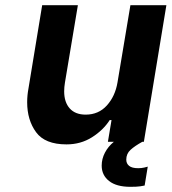

<svg xmlns="http://www.w3.org/2000/svg" viewBox="-20 -548 663 742"><path d="M514 102Q527 102 537.5 99.5Q548 97 551 96L539 169Q535 170 522 172Q509 174 484 174Q430 174 401.5 151.5Q373 129 373 92Q373 66 385.5 42Q398 18 420 0H397L411 -84H404Q379 -45 335.5 -17.5Q292 10 237 10Q154 10 119.5 -37Q85 -84 85 -153Q85 -179 90 -206L143 -528H281L231 -229Q228 -211 228 -195Q228 -153 249.5 -129Q271 -105 311 -105Q361 -105 393 -140.5Q425 -176 434 -229L484 -528H623L536 0H530Q501 16 484.5 31Q468 46 468 69Q468 84 479 93Q490 102 514 102Z"/></svg>

Font: Be Vietnam
Style: Bold Italic
Weight: 700
Italic angle: -9.66701°
Designer: Gabriel Lam
Foundry: TypeRant
Version: Version 3.000